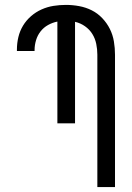

<svg xmlns="http://www.w3.org/2000/svg" viewBox="-20 -763 540 783"><path d="M449 0H377V-540Q377 -562 372.5 -584Q368 -606 356.5 -624.5Q345 -643 326.5 -656Q308 -669 286 -674V-260H214V-675Q194 -671 176 -661Q158 -651 145.5 -635Q133 -619 127 -599Q121 -579 121 -559V-555H49V-561Q49 -587 55 -612Q61 -637 74 -658.5Q87 -680 106.5 -697Q126 -714 149.5 -724.5Q173 -735 198 -739Q223 -743 249 -743Q276 -743 303 -738Q330 -733 354 -721Q378 -709 397 -689Q416 -669 428 -645Q440 -621 444.5 -594Q449 -567 449 -540Z"/></svg>

Font: Iosevka Term Curly
Style: Regular
Weight: 400
Designer: Belleve Invis
Foundry: Belleve Invis
Version: Version 32.3.0